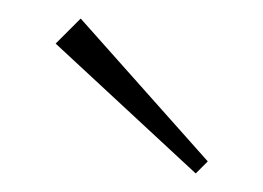

<svg xmlns="http://www.w3.org/2000/svg" viewBox="-20 -724 284 207"><path d="M191 -537 40 -677 67 -704 204 -550Z"/></svg>

Font: Marine Company Thin
Style: Regular
Weight: 100
Designer: Rodrigo Fuenzalida
Foundry: fragTYPE
Version: Version 1.000